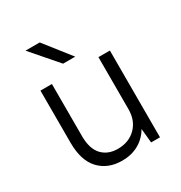

<svg xmlns="http://www.w3.org/2000/svg" viewBox="-169 -831 902 958"><g transform="rotate(-30 282.5 -351.5)"><path d="M260 7Q178 7 129 -45Q80 -97 80 -200V-500H146V-200Q146 -127 179.5 -91Q213 -55 270 -55Q334 -55 374 -95Q414 -135 414 -200V-500H480V0H429L421 -82Q396 -39 354.5 -16Q313 7 260 7ZM115 -710H197L315 -560H245Z"/></g></svg>

Font: Retni Sans
Style: Regular
Weight: 400
Designer: Vitaly Kuzmin
Foundry: ParaType Ltd.
Version: Version 1.00;March 2, 2019;FontCreator 11.5.0.2425 64-bit; t